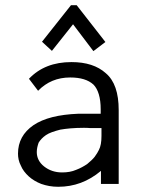

<svg xmlns="http://www.w3.org/2000/svg" viewBox="-20 -705 540 736"><path d="M91 -403 126 -357C159 -391 200 -408 249 -408C289 -408 318 -399 338 -381C356 -363 366 -331 366 -286V-269H280C205 -266 148 -252 108 -225C69 -198 49 -162 49 -116C49 -101 52 -85 60 -70C66 -55 77 -41 90 -29C103 -17 120 -7 138 0C158 7 179 11 203 11C264 11 318 -9 367 -50V0H435V-283C435 -349 419 -396 386 -424C354 -453 310 -467 254 -467C186 -467 132 -446 91 -403ZM369 -214V-184C369 -161 366 -143 359 -130C356 -123 350 -114 343 -104C336 -95 326 -86 314 -76C302 -68 288 -60 272 -54C256 -47 238 -44 218 -44C191 -44 168 -52 149 -67C130 -82 121 -101 121 -122C121 -135 124 -146 128 -158C134 -168 143 -178 156 -187C169 -196 188 -202 211 -208C234 -212 264 -215 301 -215C309 -215 317 -215 326 -214H352ZM141 -545 179 -510 260 -612 338 -509 384 -544 274 -685H252Z"/></svg>

Font: Inconsolatazi4
Style: Regular
Weight: 400
Designer: Raph Levien, Kirill Tkachev
Foundry: Cyreal
Version: Version 1.013